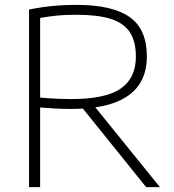

<svg xmlns="http://www.w3.org/2000/svg" viewBox="-20 -767 714 787"><path d="M99 0V-728Q126.5 -733.5 156 -737.8Q185.5 -742 219.5 -744.5Q253.5 -747 294 -747Q441 -747 511.5 -697Q582 -647 582 -536Q582 -464.5 547.8 -416.5Q513.5 -368.5 444.8 -344.5Q376 -320.5 271.5 -320.5Q234 -320.5 205 -322.2Q176 -324 144.5 -326.5V0ZM579 0 295.5 -352H350.5L635.5 0ZM272 -361Q413.5 -361 475.2 -404.2Q537 -447.5 537 -534.5Q537 -597.5 512 -635.2Q487 -673 433.2 -689.8Q379.5 -706.5 294 -706.5Q246 -706.5 212.2 -703Q178.5 -699.5 144.5 -693.5V-367Q168 -365 186.8 -363.8Q205.5 -362.5 225.2 -361.8Q245 -361 272 -361Z"/></svg>

Font: Encode Sans SemiExpanded ExtraLight
Style: Regular
Weight: 250
Width: 6
Designer: Multiple Designers
Foundry: Impallari Type
Version: Version 3.002